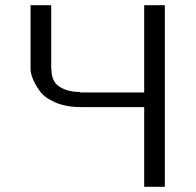

<svg xmlns="http://www.w3.org/2000/svg" viewBox="-20 -715 750 735"><path d="M97 -450V-695H176V-454Q176 -450 177 -449Q177 -402 208.5 -382.5Q240 -363 285 -363Q287 -361 291 -361H532V-695H611V0H532V-305H290Q233 -305 191.5 -323Q150 -341 131.5 -367.5Q113 -394 105 -415Q97 -436 97 -450Z"/></svg>

Font: Coval
Style: ExtraLight
Weight: 250
Foundry: Context Ltd
Version: Version 001.000